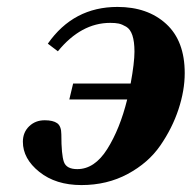

<svg xmlns="http://www.w3.org/2000/svg" viewBox="-20 -522 553 554"><path d="M46 -113Q46 -140 64 -157.5Q82 -175 109 -175Q133 -175 145 -166.5Q157 -158 157 -134Q157 -75 164.5 -54.5Q172 -34 203 -34Q253 -34 289.5 -92Q326 -150 347 -235H180L191 -281H357Q368 -341 368 -373Q368 -402 362 -420Q356 -438 344 -445Q332 -452 322.5 -454Q313 -456 298 -456Q214 -456 147 -374L118 -396Q192 -502 319 -502Q406 -502 459.5 -453Q513 -404 513 -311Q513 -261 495 -206.5Q477 -152 442.5 -102Q408 -52 348.5 -20Q289 12 215 12Q141 12 93.5 -26Q46 -64 46 -113Z"/></svg>

Font: Heuristica
Style: Bold Italic
Weight: 700
Italic angle: -13°
Version: Version 1.0.2